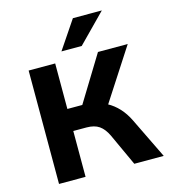

<svg xmlns="http://www.w3.org/2000/svg" viewBox="-133 -1046 1023 1153"><g transform="rotate(-15 378.5 -470.0)"><path d="M90 0V-705H255V-422H359L333 -398L521 -705H706L487 -367L413 -415Q458 -407 496 -386.5Q534 -366 564.5 -333Q595 -300 617 -255L741 0H558L466 -200Q445 -244 415.5 -264.5Q386 -285 337 -285H255V0ZM310 -765 428 -940H608L436 -765Z"/></g></svg>

Font: Nunito Sans 7pt ExtraBold
Style: Regular
Weight: 800
Designer: Vernon Adams
Foundry: Vernon Adams
Version: Version 3.101;gftools[0.9.27]